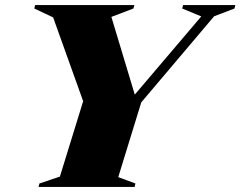

<svg xmlns="http://www.w3.org/2000/svg" viewBox="-20 -735 946 755"><path d="M771.5 -670.5 696.5 -701.5 700 -715H905.5L902 -701.5L822 -671L535.5 -332.5L445 -38.5L512.5 -13.5L509.5 0H131.5L135 -13.5L215.5 -40.5L307 -337L189 -666.5L115 -701.5L118 -715H508.5L504.5 -701.5L418 -668.5L510 -363Z"/></svg>

Font: Newsreader 72pt ExtraBold
Style: Italic
Weight: 800
Italic angle: -17°
Designer: Hugues Gentile
Foundry: Production Type
Version: Version 1.003; ttfautohint (v1.8.3)